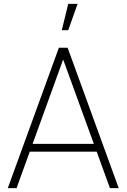

<svg xmlns="http://www.w3.org/2000/svg" viewBox="-20 -965 649 985"><path d="M330 -945 297 -810H330L378 -945ZM20 0 282 -720H327L589 0H544L289 -701H319L65 0ZM120 -187V-227H488V-187Z"/></svg>

Font: Hauora
Style: Regular
Weight: 400
Designer: Wayne Shih
Foundry: WCYS
Version: Version 1.001